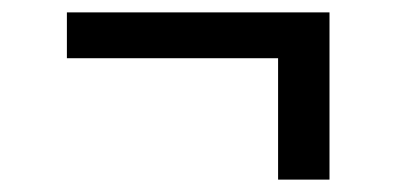

<svg xmlns="http://www.w3.org/2000/svg" viewBox="-20 -397 640 310"><path d="M512 -107H429V-303H88V-377H512Z"/></svg>

Font: Iosevka Custom Extended
Style: Regular
Weight: 400
Width: 7
Monospace: yes
Designer: Belleve Invis
Foundry: Belleve Invis
Version: Version 11.2.4; ttfautohint (v1.8.4)